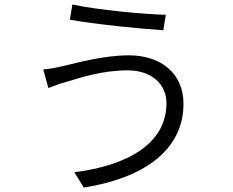

<svg xmlns="http://www.w3.org/2000/svg" viewBox="-20 -796 1040 857"><path d="M723 -336C723 -155 551 -58 312 -27L354 41C608 2 799 -118 799 -333C799 -472 694 -549 556 -549C443 -549 331 -517 261 -501C232 -494 200 -488 173 -486L196 -403C220 -412 247 -423 278 -431C338 -449 435 -482 550 -482C653 -482 723 -423 723 -336ZM303 -776 292 -708C403 -688 600 -668 709 -661L720 -730C625 -732 411 -752 303 -776Z"/></svg>

Font: Genne Gothic Normal
Style: Regular
Weight: 350
Designer: Ryoko NISHIZUKA (kana & ideographs); Paul D. Hunt (Latin, Greek & Cyrillic); Wenlong ZHANG (bopomofo); Sandoll Communica
Foundry: Adobe Systems Incorporated
Version: Version 1.004;PS 1.004;hotconv 16.6.51;makeotf.lib2.5.65220